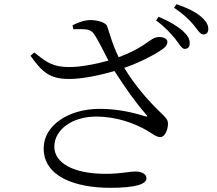

<svg xmlns="http://www.w3.org/2000/svg" viewBox="-20 -850 1040 919"><path d="M331 -710C388 -711 413 -713 430 -687C453 -654 474 -607 499 -560C440 -543 364 -529 313 -529C234 -529 205 -550 144 -599L126 -583C181 -506 218 -471 313 -472C378 -472 466 -492 528 -510C577 -433 630 -358 681 -300C688 -292 686 -291 676 -293C631 -307 553 -329 458 -329C305 -329 189 -248 189 -140C189 -4 341 49 508 49C633 49 681 30 681 4C681 -17 659 -29 629 -29C594 -29 561 -18 485 -18C329 -18 240 -71 240 -148C240 -230 327 -292 439 -292C541 -292 625 -259 684 -225C712 -209 727 -194 748 -194C770 -194 785 -232 784 -260C783 -277 775 -286 751 -309C687 -370 623 -445 575 -525C660 -555 735 -596 766 -621C780 -633 786 -650 777 -661C766 -674 737 -676 718 -668C689 -654 659 -618 548 -576C520 -633 507 -682 493 -724C488 -742 448 -754 411 -754C389 -754 360 -746 327 -729ZM727 -752C770 -721 797 -690 818 -665C838 -639 850 -616 864 -616C879 -616 888 -625 888 -642C889 -662 879 -680 855 -702C829 -725 791 -748 739 -770ZM813 -813C859 -782 883 -758 905 -733C926 -708 937 -685 954 -685C968 -685 977 -694 977 -711C977 -732 966 -750 939 -773C915 -793 877 -812 825 -830Z"/></svg>

Font: Noto Serif CJK JP
Style: Regular
Weight: 400
Designer: Ryoko NISHIZUKA 西塚涼子 (kana & ideographs); Frank Grießhammer (Latin, Greek & Cyrillic); Wenlong ZHANG 张文龙 (bopomofo); San
Foundry: Adobe Systems Incorporated
Version: Version 1.000;PS 1;hotconv 16.6.53;makeotf.lib2.5.65590